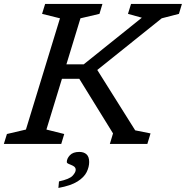

<svg xmlns="http://www.w3.org/2000/svg" viewBox="-40 -727 940 970"><path d="M643 -68.5 720.5 -53 704.5 0H515L525 -33L531 -53L360.5 -329H273L194.5 -72.5L284.5 -50L269.5 0H-20.5L-5 -50L91 -72.5L263 -634.5L172.5 -657L188 -707H477.5L462.5 -657L366.5 -634.5L295.5 -402H383L676.5 -637.5L606.5 -657L622 -707H879L864 -657L777 -634.5L451.5 -373.5ZM297.5 91.5Q297.5 74 313.2 57.2Q329 40.5 360.5 40.5Q384 40.5 397.2 52.8Q410.5 65 410.5 91.5Q410.5 116.5 397.8 142.5Q385 168.5 351.5 189.8Q318 211 255 222.5L258 189.5Q311 178 326.8 160.8Q342.5 143.5 342.5 131Q342.5 118.5 331.2 112.2Q320 106 308.8 101.8Q297.5 97.5 297.5 91.5Z"/></svg>

Font: Newsreader 6pt
Style: Italic
Weight: 400
Italic angle: -17°
Designer: Hugues Gentile
Foundry: Production Type
Version: Version 1.003; ttfautohint (v1.8.3)